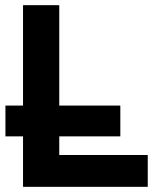

<svg xmlns="http://www.w3.org/2000/svg" viewBox="-20 -722 601 742"><path d="M209 -702H69V0H551V-123H209ZM445 -314H1V-195H445Z"/></svg>

Font: Geom SemiBold
Style: Bold
Weight: 600
Version: Version 1.102